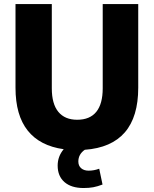

<svg xmlns="http://www.w3.org/2000/svg" viewBox="-20 -739 769 961"><path d="M268.6 89.8Q268.6 43.9 298.8 7.8Q179.7 -8.8 118.7 -85.4Q57.6 -162.1 57.6 -299.8V-718.8H239.3V-296.9Q239.3 -218.8 272 -179.2Q304.7 -139.6 366.2 -139.6Q429.7 -139.6 461.9 -179.2Q494.1 -218.8 494.1 -296.9V-718.8H671.9V-299.8Q671.9 -8.8 404.3 10.7Q372.1 33.2 372.1 69.3Q372.1 90.8 386.2 103Q400.4 115.2 423.8 115.2Q450.2 115.2 476.6 105.5L493.2 184.6Q467.8 194.3 446.8 198.2Q425.8 202.1 398.4 202.1Q336.9 202.1 302.7 172.4Q268.6 142.6 268.6 89.8Z"/></svg>

Font: Min Sans Black
Style: Regular
Weight: 900
Designer: Jinseong-Kim, NotoSansCJK, Nunito
Foundry: Jinseong-Kim
Version: Version 1.000